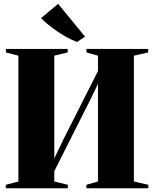

<svg xmlns="http://www.w3.org/2000/svg" viewBox="-20 -1004 822 1024"><path d="M11 0V-18.5L78 -36V-707L11.5 -724.5V-743H341V-724.5L269.5 -707V-158.5L319 -262L502.5 -625V-707L441 -724.5V-743H770.5V-724.5L694 -707V-36L771 -18.5V0H440.5V-18.5L502.5 -36V-556.5L466.5 -482L269.5 -91V-36L341.5 -18.5V0ZM389.5 -780.5Q360.5 -792 333.2 -807.2Q306 -822.5 281.2 -839.5Q256.5 -856.5 235.8 -873.8Q215 -891 199 -907.5L290 -983.5L433.5 -808.5L391.5 -780.5Z"/></svg>

Font: Merriweather 144pt Black
Style: Regular
Weight: 900
Version: Version 2.100